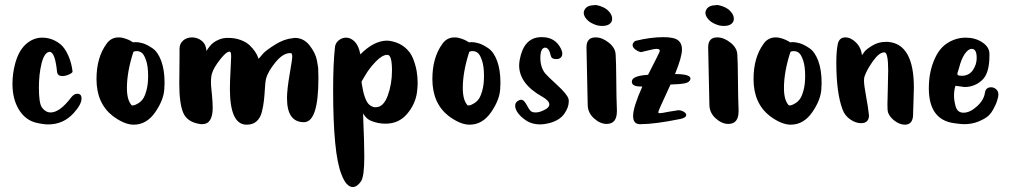

<svg xmlns="http://www.w3.org/2000/svg" viewBox="-20 -568 4053 770"><path d="M209 -278Q201 -360 179 -360H177Q157 -356 146.5 -313Q136 -270 136 -217Q136 -154 148 -137Q163 -117 183 -117Q220 -117 266 -178Q277 -192 290 -192Q307 -192 307 -173Q307 -149 275 -114Q234 -69 173 -69Q154 -69 124 -76Q81 -87 55.5 -129Q30 -171 30 -232Q30 -271 40 -310Q54 -364 83.5 -390.5Q113 -417 149 -417Q190 -417 223 -390Q240 -376 253.5 -346Q267 -316 271 -281Q271 -276 257 -269.5Q243 -263 230 -263Q212 -263 209 -278Z M514 -398Q517 -399 523 -399Q538 -399 554 -394Q570 -389 591.5 -374.5Q613 -360 626.5 -324Q640 -288 640 -235Q640 -232 639.5 -224Q639 -216 639 -212Q637 -168 602.5 -118Q568 -68 516 -68Q479 -68 432 -103Q367 -154 367 -251Q367 -337 407 -392Q425 -418 456 -418Q469 -418 483.5 -413Q498 -408 506 -403ZM509 -145Q513 -145 518 -146Q523 -147 534 -153.5Q545 -160 553 -171Q561 -182 567.5 -206Q574 -230 574 -262V-264Q574 -302 566 -325.5Q558 -349 549 -356Q540 -363 529 -363Q514 -363 514 -357Q489 -279 489 -215Q489 -165 509 -145Z M700 -371V-372Q700 -393 714.5 -405.5Q729 -418 750 -418Q773 -418 790 -403.5Q807 -389 808 -363Q809 -365 811 -368.5Q813 -372 820 -381Q827 -390 836 -397Q845 -404 860 -410Q875 -416 893 -416H895Q923 -416 945.5 -407.5Q968 -399 981 -386.5Q994 -374 1002.5 -361.5Q1011 -349 1014 -340L1017 -332Q1024 -341 1036 -354Q1048 -367 1084 -389.5Q1120 -412 1155 -415Q1157 -415 1159 -415.5Q1161 -416 1162 -416Q1198 -416 1221.5 -386Q1245 -356 1251 -326L1256 -296Q1257 -279 1257 -255Q1257 -78 1199 -78Q1131 -78 1131 -174Q1131 -209 1141.5 -269.5Q1152 -330 1152 -341Q1152 -355 1146 -355H1143Q1115 -355 1085 -318.5Q1055 -282 1047 -253Q1044 -241 1042.5 -214.5Q1041 -188 1038.5 -165Q1036 -142 1030 -118.5Q1024 -95 1009 -81.5Q994 -68 970 -68H968Q902 -69 902 -212Q902 -240 904.5 -284.5Q907 -329 907 -340Q907 -359 903 -360H902L901 -361Q887 -361 862 -328.5Q837 -296 831 -276Q826 -262 826 -238Q826 -227 828 -208Q830 -189 830 -188Q833 -155 833 -136Q833 -70 791 -70Q784 -70 780 -71Q730 -79 714.5 -116.5Q699 -154 699 -233Q699 -247 699.5 -282.5Q700 -318 700 -339Z M1554 -402Q1584 -395 1605.5 -376.5Q1627 -358 1637 -332Q1647 -306 1651 -282.5Q1655 -259 1655 -234Q1655 -220 1652 -196Q1645 -149 1612 -110.5Q1579 -72 1526 -72Q1496 -72 1469 -83Q1450 -90 1436 -113Q1441 5 1441 61Q1441 139 1428 159Q1412 182 1395 182Q1368 182 1349 130Q1316 48 1316 -208Q1316 -310 1323 -376Q1324 -394 1337.5 -405.5Q1351 -417 1368 -417Q1387 -417 1403 -400.5Q1419 -384 1425 -350Q1480 -405 1532 -405Q1542 -405 1554 -402ZM1481 -138H1487Q1518 -138 1535 -184.5Q1552 -231 1552 -285Q1552 -348 1534 -348H1533Q1513 -348 1487 -321Q1461 -294 1446 -268L1430 -241Q1430 -239 1430.5 -236Q1431 -233 1431 -231Q1441 -166 1461 -148Q1471 -140 1481 -138Z M1861 -398Q1864 -399 1870 -399Q1885 -399 1901 -394Q1917 -389 1938.5 -374.5Q1960 -360 1973.5 -324Q1987 -288 1987 -235Q1987 -232 1986.5 -224Q1986 -216 1986 -212Q1984 -168 1949.5 -118Q1915 -68 1863 -68Q1826 -68 1779 -103Q1714 -154 1714 -251Q1714 -337 1754 -392Q1772 -418 1803 -418Q1816 -418 1830.5 -413Q1845 -408 1853 -403ZM1856 -145Q1860 -145 1865 -146Q1870 -147 1881 -153.5Q1892 -160 1900 -171Q1908 -182 1914.5 -206Q1921 -230 1921 -262V-264Q1921 -302 1913 -325.5Q1905 -349 1896 -356Q1887 -363 1876 -363Q1861 -363 1861 -357Q1836 -279 1836 -215Q1836 -165 1856 -145Z M2221 -332Q2217 -331 2210 -331Q2192 -331 2189 -344Q2182 -377 2166 -377Q2162 -377 2158 -374Q2147 -366 2147 -336Q2147 -299 2166 -274Q2174 -264 2214.5 -227Q2255 -190 2260 -171Q2261 -168 2261 -161Q2261 -137 2242.5 -111Q2224 -85 2182 -74Q2160 -69 2147 -69Q2113 -69 2089.5 -85Q2066 -101 2055 -118Q2046 -132 2046 -144Q2046 -160 2064 -167Q2066 -168 2070 -168Q2077 -168 2083 -161Q2089 -154 2095 -142.5Q2101 -131 2104 -128Q2110 -117 2128 -117Q2143 -117 2161 -126Q2183 -136 2183 -149Q2183 -164 2155 -180Q2062 -232 2062 -306Q2062 -313 2064 -327Q2080 -416 2147 -419H2154Q2207 -419 2230 -372Q2235 -362 2235 -352Q2235 -345 2231.5 -340Q2228 -335 2224 -334Z M2364 -548Q2377 -548 2394 -541Q2412 -534 2423.5 -520.5Q2435 -507 2435 -493Q2435 -488 2433 -482Q2424 -464 2395 -464Q2377 -464 2362 -471Q2344 -478 2332.5 -491Q2321 -504 2321 -517Q2321 -522 2324 -528Q2333 -547 2363 -547ZM2369 -418Q2395 -418 2421.5 -397Q2448 -376 2449 -349Q2451 -320 2451.5 -246.5Q2452 -173 2454 -127V-122Q2454 -71 2413 -71Q2387 -71 2362.5 -93Q2338 -115 2337 -146L2332 -380Q2333 -418 2368 -418Z M2694 -125Q2695 -125 2696.5 -125.5Q2698 -126 2699 -126Q2712 -126 2722 -120Q2732 -114 2732 -107Q2732 -96 2709 -91Q2606 -70 2548 -70H2545Q2519 -71 2519 -103Q2519 -138 2556 -221H2550Q2514 -221 2514 -240V-241Q2514 -264 2579 -268Q2624 -356 2625 -360Q2626 -362 2626 -365Q2626 -372 2612 -372Q2603 -372 2555 -360Q2554 -360 2554 -359.5Q2554 -359 2553 -359Q2543 -359 2530 -368Q2517 -377 2517 -387Q2517 -397 2528 -404Q2589 -419 2641 -419Q2684 -419 2700 -406Q2715 -394 2715 -370Q2715 -339 2687 -271Q2749 -271 2749 -253V-251Q2746 -238 2727 -234Q2708 -230 2669 -229Q2664 -218 2651 -189.5Q2638 -161 2631 -146Q2620 -122 2620 -118Q2620 -114 2626 -114Q2630 -114 2638.5 -115.5Q2647 -117 2662.5 -120Q2678 -123 2694 -125Z M2852 -548Q2865 -548 2882 -541Q2900 -534 2911.5 -520.5Q2923 -507 2923 -493Q2923 -488 2921 -482Q2912 -464 2883 -464Q2865 -464 2850 -471Q2832 -478 2820.5 -491Q2809 -504 2809 -517Q2809 -522 2812 -528Q2821 -547 2851 -547ZM2857 -418Q2883 -418 2909.5 -397Q2936 -376 2937 -349Q2939 -320 2939.5 -246.5Q2940 -173 2942 -127V-122Q2942 -71 2901 -71Q2875 -71 2850.5 -93Q2826 -115 2825 -146L2820 -380Q2821 -418 2856 -418Z M3149 -398Q3152 -399 3158 -399Q3173 -399 3189 -394Q3205 -389 3226.5 -374.5Q3248 -360 3261.5 -324Q3275 -288 3275 -235Q3275 -232 3274.5 -224Q3274 -216 3274 -212Q3272 -168 3237.5 -118Q3203 -68 3151 -68Q3114 -68 3067 -103Q3002 -154 3002 -251Q3002 -337 3042 -392Q3060 -418 3091 -418Q3104 -418 3118.5 -413Q3133 -408 3141 -403ZM3144 -145Q3148 -145 3153 -146Q3158 -147 3169 -153.5Q3180 -160 3188 -171Q3196 -182 3202.5 -206Q3209 -230 3209 -262V-264Q3209 -302 3201 -325.5Q3193 -349 3184 -356Q3175 -363 3164 -363Q3149 -363 3149 -357Q3124 -279 3124 -215Q3124 -165 3144 -145Z M3340 -392Q3346 -418 3370 -418Q3392 -418 3412.5 -398Q3433 -378 3437 -347Q3441 -353 3448 -362Q3455 -371 3479 -385.5Q3503 -400 3531 -400H3542Q3645 -391 3645 -217Q3645 -196 3643.5 -162Q3642 -128 3642 -117V-113V-111Q3642 -68 3609 -68Q3589 -68 3568.5 -83Q3548 -98 3541 -118Q3539 -124 3539 -150Q3539 -166 3540.5 -214Q3542 -262 3542 -285Q3542 -355 3528 -358H3526Q3506 -358 3481 -323Q3456 -288 3447 -261Q3445 -256 3445 -244Q3445 -227 3453.5 -181Q3462 -135 3464 -112Q3464 -111 3464.5 -109Q3465 -107 3465 -106Q3465 -74 3433 -74Q3412 -74 3390 -89Q3368 -104 3359 -129Q3334 -195 3334 -317Q3334 -364 3340 -392Z M3930 -196Q3933 -218 3955 -218Q3966 -218 3975 -210Q3984 -202 3984 -189Q3984 -183 3983 -179Q3979 -165 3977.5 -159.5Q3976 -154 3965.5 -133.5Q3955 -113 3942 -102Q3929 -91 3903.5 -80.5Q3878 -70 3846 -70Q3834 -70 3806 -74Q3705 -88 3705 -214Q3705 -281 3729 -333Q3748 -376 3781.5 -396.5Q3815 -417 3853 -417Q3891 -417 3919 -398.5Q3947 -380 3948 -354V-344Q3948 -273 3918 -246Q3888 -219 3848 -219L3812 -224Q3806 -208 3806 -184Q3806 -166 3812 -143Q3819 -116 3844 -116Q3870 -116 3898 -141.5Q3926 -167 3930 -196ZM3826 -295Q3825 -291 3823 -285Q3819 -275 3819.5 -270.5Q3820 -266 3827 -265Q3829 -265 3832 -264.5Q3835 -264 3836 -264Q3866 -264 3881.5 -286.5Q3897 -309 3897 -336Q3897 -366 3883 -371Q3881 -372 3877 -372Q3863 -372 3849 -351.5Q3835 -331 3826 -295Z"/></svg>

Font: KleponIjo
Style: Ijo
Weight: 400
Designer: Aprian Dwi Nur Sembada & Aurellia CItra
Version: Version 001.000